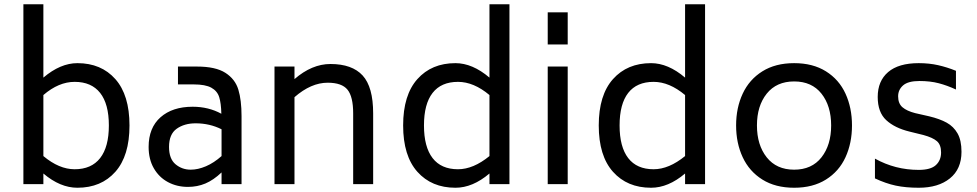

<svg xmlns="http://www.w3.org/2000/svg" viewBox="-20 -866 4597 903"><path d="M589 -276Q589 -133 522.5 -58Q456 17 344 17Q263 17 184 -50V0H90V-846H184V-501Q264 -569 344 -569Q456 -569 522.5 -494Q589 -419 589 -276ZM492 -276Q492 -377 451 -429Q410 -481 331 -481Q256 -481 184 -419V-132Q258 -70 331 -70Q410 -70 451 -122.5Q492 -175 492 -276Z M1116 -320V0H1022V-55Q984 -19 946 -3Q908 13 864 13Q812 13 770 -9.5Q728 -32 703.5 -74.5Q679 -117 679 -175Q679 -265 735 -314.5Q791 -364 886 -364Q961 -364 1021 -331Q1020 -380 1011 -409Q1002 -438 974 -453.5Q946 -469 891 -469H817V-553H906Q994 -553 1040 -523.5Q1086 -494 1101 -444.5Q1116 -395 1116 -320ZM1022 -132V-258Q966 -286 900 -286Q847 -286 811 -260.5Q775 -235 775 -175Q775 -119 805.5 -93.5Q836 -68 877 -68Q911 -68 948.5 -84Q986 -100 1022 -132Z M1735 -333V0H1641V-333Q1641 -411 1614.5 -444Q1588 -477 1521 -477Q1443 -477 1365 -409V0H1271V-553H1365V-494Q1447 -565 1534 -565Q1636 -565 1685.5 -511Q1735 -457 1735 -333Z M2376 -846V0H2282V-50Q2203 17 2122 17Q2010 17 1943 -58Q1876 -133 1876 -276Q1876 -419 1943 -494Q2010 -569 2122 -569Q2202 -569 2282 -501V-846ZM2282 -132V-419Q2208 -481 2134 -481Q2055 -481 2014.5 -429Q1974 -377 1974 -276Q1974 -175 2014.5 -122.5Q2055 -70 2134 -70Q2206 -70 2282 -132Z M2556 -808H2650V-657H2556ZM2556 -553H2650V0H2556Z M3296 -846V0H3202V-50Q3123 17 3042 17Q2930 17 2863 -58Q2796 -133 2796 -276Q2796 -419 2863 -494Q2930 -569 3042 -569Q3122 -569 3202 -501V-846ZM3202 -132V-419Q3128 -481 3054 -481Q2975 -481 2934.5 -429Q2894 -377 2894 -276Q2894 -175 2934.5 -122.5Q2975 -70 3054 -70Q3126 -70 3202 -132Z M3442 -276Q3442 -359 3473 -425.5Q3504 -492 3565.5 -530.5Q3627 -569 3715 -569Q3803 -569 3864.5 -530.5Q3926 -492 3956.5 -425.5Q3987 -359 3987 -276Q3987 -193 3956.5 -126.5Q3926 -60 3864.5 -21.5Q3803 17 3715 17Q3627 17 3565.5 -21.5Q3504 -60 3473 -126.5Q3442 -193 3442 -276ZM3889 -276Q3889 -368 3843.5 -425.5Q3798 -483 3715 -483Q3632 -483 3586 -425.5Q3540 -368 3540 -276Q3540 -184 3586 -126Q3632 -68 3715 -68Q3798 -68 3843.5 -126Q3889 -184 3889 -276Z M4095 -27V-120Q4190 -67 4301 -67Q4357 -67 4381.5 -89.5Q4406 -112 4406 -149Q4406 -185 4386.5 -202Q4367 -219 4323 -231L4258 -247Q4188 -264 4148 -301Q4108 -338 4108 -410Q4108 -485 4157 -527Q4206 -569 4301 -569Q4350 -569 4392 -559.5Q4434 -550 4476 -533V-445Q4435 -464 4395 -474.5Q4355 -485 4304 -485Q4251 -485 4227.5 -464.5Q4204 -444 4204 -413Q4204 -379 4224.5 -361.5Q4245 -344 4284 -334L4350 -319Q4400 -307 4432.5 -289Q4465 -271 4483.5 -238.5Q4502 -206 4502 -152Q4502 -71 4447.5 -27Q4393 17 4301 17Q4240 17 4193 7Q4146 -3 4095 -27Z"/></svg>

Font: Biryani
Style: Regular
Weight: 400
Designer: Dan Reynolds and Mathieu Reguer
Foundry: Dan Reynolds and Mathieu Reguer
Version: Version 1.004; ttfautohint (v1.1) -l 5 -r 5 -G 72 -x 0 -D la